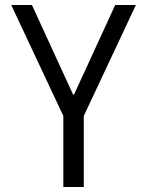

<svg xmlns="http://www.w3.org/2000/svg" viewBox="-20 -750 590 770"><path d="M234 0V-285L25 -730H108L273 -371H277L442 -730H525L316 -285V0Z"/></svg>

Font: M PLUS Code Latin SemiExpanded
Style: Regular
Weight: 400
Width: 6
Designer: Coji Morishita
Foundry: UNDERFOREST DESIGN
Version: Version 1.002; ttfautohint (v1.8.3)